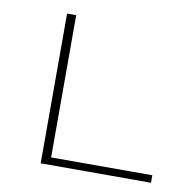

<svg xmlns="http://www.w3.org/2000/svg" viewBox="-60 -521 590 581"><g transform="rotate(10 235.5 -230.0)"><path d="M440 -23V0H101V-460H129V-23Z"/></g></svg>

Font: Ysabeau SC Extralight
Style: Regular
Weight: 200
Designer: Christian Thalmann (Catharsis Fonts)
Version: Version 0.003